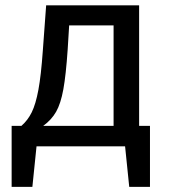

<svg xmlns="http://www.w3.org/2000/svg" viewBox="-20 -561 655 736"><path d="M513.3 -78.5H554.9V155.4H475.4L459.5 0H120L104.1 155.4H24.6V-78.5H62.1Q86.7 -100 101.8 -130.8Q116.9 -161.5 127.2 -216.7Q137.4 -271.8 144.1 -366.2L156.9 -540.5H513.3ZM415.4 -463.6H245.1L239.5 -372.3Q232.8 -273.3 222.8 -218.5Q212.8 -163.6 195.1 -132.6Q177.4 -101.5 145.6 -78.5H415.4Z"/></svg>

Font: Fira Code Fixed Retina
Style: Regular
Weight: 450
Monospace: yes
Designer: Carrois Corporate, Edenspiekermann AG, Nikita Prokopov
Foundry: Carrois Corporate, Edenspiekermann AG, Nikita Prokopov
Version: Version 5.002